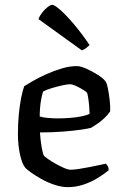

<svg xmlns="http://www.w3.org/2000/svg" viewBox="-20 -773 509 793"><path d="M261 0Q234 0 204.5 -10Q175 -20 149.5 -34.5Q124 -49 106 -62Q88 -75 83 -82Q70 -99 62 -137.5Q54 -176 54 -220Q54 -261 57.5 -298.5Q61 -336 67 -367Q73 -398 80 -417Q94 -426 118.5 -440Q143 -454 173.5 -467.5Q204 -481 236 -490.5Q268 -500 297 -500Q313 -500 337.5 -489Q362 -478 384.5 -463.5Q407 -449 415 -438Q421 -431 425.5 -408.5Q430 -386 433 -360Q436 -334 435 -313Q425 -298 410.5 -284.5Q396 -271 381 -261Q366 -251 356 -245Q346 -242 315 -237.5Q284 -233 240 -229.5Q196 -226 145 -226Q147 -194 152 -165Q157 -136 162 -129Q166 -125 179.5 -115.5Q193 -106 210 -96.5Q227 -87 244 -79.5Q261 -72 272 -72Q284 -72 304.5 -75Q325 -78 347.5 -82.5Q370 -87 389 -91Q408 -95 417 -97Q421 -93 425 -86.5Q429 -80 429 -70Q410 -54 383 -37.5Q356 -21 324.5 -10.5Q293 0 261 0ZM218 -284Q243 -284 269 -286Q295 -288 317 -292.5Q339 -297 350 -303Q350 -315 348.5 -333Q347 -351 344.5 -367Q342 -383 340 -389Q338 -393 324.5 -401.5Q311 -410 295 -417.5Q279 -425 268 -425Q258 -425 235.5 -420Q213 -415 190.5 -408Q168 -401 158 -395Q154 -383 150.5 -365Q147 -347 145.5 -327.5Q144 -308 144 -292Q155 -288 176.5 -286Q198 -284 218 -284ZM318 -565 139 -694Q144 -708 154.5 -721.5Q165 -735 177 -744Q189 -753 196 -753Q205 -753 228.5 -732.5Q252 -712 284 -674.5Q316 -637 350 -587Q346 -583 337 -575.5Q328 -568 318 -565Z"/></svg>

Font: Texturina 12pt
Style: Regular
Weight: 400
Designer: Guillermo Torres Carreño
Foundry: Omnibus-Type
Version: Version 1.002